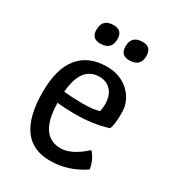

<svg xmlns="http://www.w3.org/2000/svg" viewBox="-164 -749 780 860"><g transform="rotate(30 225.5 -319.5)"><path d="M218 -222Q169 -222 127 -227Q129 -57 240 -57Q296 -57 364 -119Q393 -89 401 -40Q319 15 227 15Q135 15 90 -48.5Q45 -112 45 -235Q45 -358 95.5 -418Q146 -478 239 -478Q308 -478 353 -436Q398 -394 398.5 -333Q399 -272 388 -246Q313 -222 218 -222ZM232 -422Q139 -422 128 -285Q173 -280 227 -280Q281 -280 311 -290Q315 -315 315 -327Q315 -371 292.5 -396.5Q270 -422 232 -422ZM217 -607Q217 -552 159 -552Q114 -552 114 -598Q114 -654 172 -654Q217 -654 217 -607ZM367 -607Q367 -552 309 -552Q264 -552 264 -598Q264 -654 322 -654Q367 -654 367 -607Z"/></g></svg>

Font: Port Lligat Slab
Style: Regular
Weight: 400
Designer: Dario Muhafara, Eduardo Rodriguez Tunni
Foundry: Tipo
Version: Version 1.002